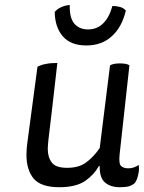

<svg xmlns="http://www.w3.org/2000/svg" viewBox="-20 -744 589 783"><path d="M213.9 -487.3Q186.5 -487.3 168 -483.4Q149.4 -480.5 132.8 -471.7Q119.1 -369.1 91.8 -164.1Q90.8 -152.3 88.9 -138.7Q87.9 -124 87.9 -112.3Q87.9 -51.8 117.2 -15.6Q147.5 19.5 221.7 19.5Q289.1 19.5 327.1 -5.9Q364.3 -32.2 382.8 -66.4Q384.8 -66.4 386.7 -66.4Q385.7 -17.6 409.2 1Q431.6 19.5 467.8 19.5Q489.3 19.5 502.9 16.6Q516.6 12.7 528.3 3.9Q538.1 -6.8 543 -29.3Q546.9 -43.9 546.9 -56.6Q546.9 -64.5 545.9 -71.3Q537.1 -65.4 526.4 -61.5Q516.6 -57.6 502.9 -57.6Q483.4 -57.6 473.6 -67.4Q463.9 -76.2 467.8 -114.3Q481.4 -235.4 507.8 -477.5Q502.9 -481.4 493.2 -483.4Q483.4 -485.4 468.8 -485.4Q454.1 -485.4 445.3 -483.4Q435.5 -481.4 428.7 -477.5Q415 -365.2 386.7 -140.6Q363.3 -105.5 333 -83Q303.7 -59.6 253.9 -59.6Q207 -59.6 191.4 -81.1Q174.8 -102.5 174.8 -136.7Q174.8 -145.5 175.8 -155.3Q176.8 -165 177.7 -175.8Q190.4 -279.3 213.9 -487.3ZM264.6 -723.6Q247.1 -722.7 229.5 -714.8Q212.9 -707 203.1 -695.3Q204.1 -632.8 236.3 -595.7Q268.6 -558.6 332 -558.6Q395.5 -558.6 436.5 -596.7Q477.5 -633.8 493.2 -701.2Q483.4 -711.9 468.8 -715.8Q454.1 -719.7 438.5 -719.7Q424.8 -670.9 399.4 -647.5Q375 -624 338.9 -624Q303.7 -624 283.2 -647.5Q262.7 -671.9 264.6 -723.6Z"/></svg>

Font: cl
Style: Italic
Weight: 400
Designer: Mitja Miklavcic
Version: Version 7.504; 2011; Build 1022